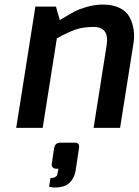

<svg xmlns="http://www.w3.org/2000/svg" viewBox="-20 -560 607 841"><path d="M195 258 201 220Q214 220 221.5 215.5Q229 211 230.5 206.5Q232 202 233 195L236 179H226Q216 179 210.5 173Q205 167 207 156L217 89Q221 65 244 65H309Q330 65 326 89L311 189Q306 215 292.5 232Q279 249 263 254.5Q247 260 231.5 261Q216 262 206 260ZM51 0 135 -531H225L242 -472Q245 -474 252 -478Q287 -499 306.5 -509.5Q326 -520 361 -530Q396 -540 431 -540Q474 -540 503.5 -525.5Q533 -511 547 -486Q561 -461 565.5 -428.5Q570 -396 563 -360L506 0H390L447 -361Q460 -442 390 -442Q344 -442 311 -430.5Q278 -419 229 -392L167 0Z"/></svg>

Font: Exo
Style: DemiBoldItalic
Weight: 600
Designer: Natanael Gama
Version: Version 1